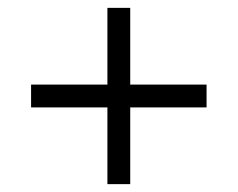

<svg xmlns="http://www.w3.org/2000/svg" viewBox="-20 -497 604 488"><path d="M253 -282V-477H311V-282H505V-224H311V-29H253V-224H59V-282Z"/></svg>

Font: Belleza
Style: Regular
Weight: 400
Designer: Eduardo Rodriguez Tunni
Foundry: Eduardo Rodriguez Tunni
Version: Version 1.001